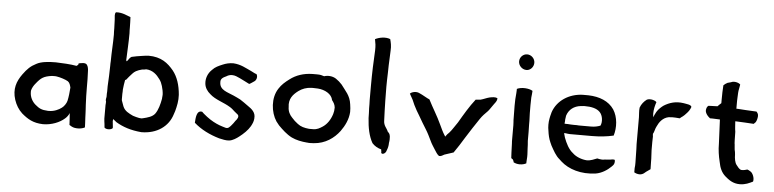

<svg xmlns="http://www.w3.org/2000/svg" viewBox="-46 -987 4957 1230"><g transform="rotate(5 2433.0 -372.5)"><path d="M63 -140C74 -107 91 -79 115 -57C154 -24 189 -2 253 0C309 0 361 -22 391 -49C401 -57 413 -72 418 -86C420 -54 422 -41 423 -10L438 -1C461 12 503 9 523 -3L522 -30C521 -43 521 -56 520 -67L519 -93C519 -107 517 -125 516 -147C514 -193 513 -212 513 -259C513 -299 513 -326 511 -362C511 -377 508 -394 501 -403C492 -418 466 -412 447 -408V-403C446 -402 446 -401 446 -401C442 -396 439 -393 435 -391C399 -398 338 -401 301 -402C255 -402 207 -398 177 -381C141 -363 121 -343 94 -306C60 -259 41 -208 63 -140ZM158 -199C158 -204 158 -208 159 -211C163 -225 171 -241 185 -257C214 -293 231 -306 284 -313C296 -313 308 -314 316 -312C336 -309 372 -298 388 -288C401 -279 404 -264 408 -249C406 -222 403 -189 397 -163C393 -146 378 -125 365 -116C347 -102 317 -88 285 -88H277C236 -90 221 -98 195 -120C175 -137 158 -165 158 -199Z M642 -70C642 -58 645 -46 646 -35C647 -27 647 -20 648 -13C659 0 692 -2 701 -14V-21C700 -33 698 -47 697 -59C698 -64 699 -69 699 -72C707 -66 714 -59 721 -54C766 -27 817 -10 885 -4C986 -4 1059 -57 1083 -137C1085 -143 1087 -150 1090 -158L1096 -182C1100 -198 1103 -218 1104 -235V-263C1099 -326 1082 -377 1052 -415C1015 -460 971 -496 889 -496C882 -495 875 -495 868 -494L847 -491C824 -488 803 -484 781 -479C768 -472 764 -459 754 -449C753 -449 753 -448 753 -448L749 -454C751 -511 755 -569 755 -628C754 -641 754 -655 754 -668C754 -691 753 -710 752 -732C725 -742 696 -758 657 -755C647 -745 652 -725 653 -708C653 -689 655 -672 655 -652C655 -639 655 -625 656 -611C656 -554 651 -498 651 -441C650 -430 650 -420 650 -410C650 -367 647 -322 645 -278V-254C645 -246 645 -239 644 -231V-210C642 -200 639 -191 643 -180C644 -178 644 -176 643 -174C643 -168 643 -163 642 -158ZM743 -206V-238C744 -247 744 -256 744 -266C746 -286 749 -308 753 -328C760 -329 764 -335 768 -341C771 -345 774 -348 777 -352C790 -365 800 -381 817 -390C829 -396 841 -401 855 -404C863 -404 874 -406 882 -408C924 -406 951 -380 971 -352C981 -339 986 -326 991 -310C996 -294 1001 -271 1001 -251C1000 -250 1000 -250 1000 -249V-242C999 -238 999 -233 999 -229C992 -192 983 -156 964 -130C948 -109 918 -101 889 -94C885 -93 882 -92 879 -92C876 -92 873 -92 870 -93H865C851 -96 837 -99 823 -104C796 -117 769 -129 757 -159C752 -170 749 -184 744 -195C743 -198 743 -202 743 -206Z M1222 -94C1267 -54 1324 -26 1386 -8C1406 -4 1430 3 1452 0C1474 -3 1498 -19 1513 -31C1539 -51 1566 -76 1582 -104C1591 -121 1597 -133 1599 -153V-156C1603 -193 1577 -214 1550 -232C1534 -245 1515 -256 1498 -268C1483 -276 1469 -282 1454 -289C1415 -307 1362 -316 1362 -366C1359 -391 1380 -400 1397 -408C1406 -414 1418 -419 1433 -419C1453 -419 1467 -411 1483 -404C1502 -394 1523 -385 1547 -372C1557 -376 1565 -383 1576 -390C1592 -398 1599 -424 1588 -439C1575 -442 1565 -450 1553 -455C1515 -472 1484 -492 1435 -495C1409 -495 1387 -489 1368 -481C1342 -470 1320 -461 1302 -441C1275 -416 1264 -382 1267 -351C1269 -324 1285 -301 1305 -285C1339 -253 1397 -239 1435 -215C1448 -208 1459 -197 1469 -188C1477 -181 1482 -177 1491 -170C1503 -158 1489 -138 1480 -129C1472 -117 1465 -107 1455 -96C1447 -88 1439 -75 1421 -79C1408 -82 1393 -88 1380 -92C1354 -102 1327 -116 1298 -138C1286 -148 1273 -157 1263 -168C1225 -177 1224 -123 1222 -94Z M1736 -358C1695 -296 1705 -204 1742 -148C1748 -140 1755 -132 1761 -124C1786 -99 1815 -71 1849 -54C1878 -40 1913 -33 1949 -30C1953 -30 1956 -30 1960 -29H1970C1978 -29 1985 -30 1992 -30C2066 -35 2121 -75 2157 -123C2183 -159 2204 -201 2207 -249C2207 -265 2206 -281 2203 -298C2196 -355 2164 -382 2137 -420C2125 -433 2113 -444 2098 -454C2075 -469 2045 -471 2021 -463C2007 -468 1995 -471 1976 -471H1946C1888 -470 1840 -453 1802 -424C1775 -404 1753 -385 1736 -358ZM1812 -246C1804 -300 1833 -330 1865 -354C1887 -370 1914 -381 1948 -382H1959C1969 -382 1978 -381 1988 -381C2033 -378 2078 -354 2085 -315C2095 -302 2104 -289 2106 -269C2106 -254 2104 -239 2100 -227C2089 -191 2068 -159 2040 -141C2023 -130 2006 -119 1980 -119H1954C1924 -122 1900 -128 1880 -144C1864 -156 1853 -166 1840 -181C1825 -196 1812 -219 1812 -246Z M2325 -337C2326 -318 2326 -301 2326 -284C2327 -262 2328 -242 2328 -221C2332 -158 2343 -105 2367 -63C2382 -46 2403 -34 2426 -28C2427 -25 2427 -23 2427 -20C2428 -18 2428 -15 2428 -12V-7C2432 6 2457 -2 2462 -25C2468 -39 2472 -55 2472 -74C2475 -89 2475 -104 2474 -115C2471 -132 2469 -134 2458 -145C2449 -168 2429 -180 2429 -215C2427 -257 2426 -299 2425 -341L2424 -431C2424 -462 2425 -488 2426 -519L2427 -568C2428 -600 2430 -634 2431 -664C2433 -694 2428 -715 2422 -737C2390 -750 2347 -740 2325 -728C2330 -704 2333 -686 2332 -657C2328 -585 2325 -508 2325 -431Z M2578 -400 2599 -362 2613 -330C2625 -306 2636 -286 2650 -264C2666 -236 2682 -209 2699 -182C2713 -160 2725 -135 2737 -110C2745 -92 2758 -73 2768 -57C2777 -43 2786 -27 2799 -18C2812 -17 2823 -25 2832 -30L2890 -49C2912 -81 2934 -114 2954 -148C2981 -192 3010 -235 3038 -277C3052 -298 3068 -314 3086 -332C3097 -344 3103 -356 3113 -369C3122 -384 3141 -400 3139 -420C3123 -427 3105 -423 3089 -420C3069 -415 3052 -406 3033 -401L3001 -398C2964 -351 2932 -296 2901 -243C2884 -220 2870 -194 2851 -173L2839 -161C2834 -155 2831 -151 2827 -145C2826 -149 2824 -151 2822 -154C2809 -174 2799 -197 2788 -220C2764 -273 2732 -322 2706 -374C2688 -381 2673 -392 2656 -400L2639 -408C2619 -419 2589 -412 2578 -400Z M3253 -381C3253 -360 3254 -321 3254 -300C3254 -292 3254 -285 3255 -277C3255 -271 3255 -264 3256 -256V-166C3256 -157 3256 -148 3257 -139C3257 -123 3259 -97 3259 -82C3260 -71 3261 -56 3261 -45L3272 -37C3275 -33 3276 -28 3278 -23V-20C3288 -14 3303 -10 3318 -10C3335 -10 3349 -14 3360 -20V-28C3360 -40 3362 -50 3362 -61V-77C3362 -89 3361 -102 3360 -114L3359 -139C3358 -148 3357 -156 3357 -164V-221C3357 -236 3356 -255 3356 -270V-293C3354 -321 3354 -364 3354 -394C3354 -410 3355 -429 3355 -443C3356 -455 3359 -473 3359 -486C3336 -501 3286 -504 3258 -490V-481C3258 -476 3257 -469 3257 -462C3254 -437 3253 -409 3253 -381ZM3257 -667C3257 -640 3280 -617 3306 -616H3313C3337 -619 3355 -641 3355 -666C3355 -693 3332 -716 3305 -716C3279 -716 3257 -694 3257 -667Z M3483 -240C3486 -215 3492 -189 3502 -167C3505 -160 3508 -154 3511 -147C3528 -117 3544 -85 3570 -64C3575 -60 3579 -55 3584 -51C3633 -7 3714 20 3809 6C3846 0 3882 -23 3905 -46C3911 -52 3918 -58 3921 -66C3925 -77 3924 -87 3922 -92C3916 -93 3910 -94 3906 -93C3889 -89 3879 -90 3858 -88C3844 -85 3838 -86 3824 -88L3810 -91C3793 -84 3767 -73 3746 -73C3710 -75 3673 -90 3652 -111C3624 -132 3605 -171 3592 -206C3589 -215 3587 -226 3584 -234H3594C3605 -233 3610 -231 3621 -231H3762C3813 -231 3860 -236 3902 -246C3918 -298 3915 -365 3884 -413C3850 -463 3791 -487 3718 -489H3681C3594 -486 3519 -437 3493 -361C3491 -352 3488 -343 3486 -334L3483 -319C3478 -295 3478 -263 3483 -240ZM3582 -294C3582 -298 3582 -302 3583 -306C3583 -316 3584 -329 3586 -338C3586 -342 3587 -345 3588 -349C3601 -387 3632 -411 3675 -416C3681 -417 3688 -417 3696 -418H3701C3742 -418 3778 -411 3799 -389C3820 -368 3824 -325 3812 -302C3794 -295 3775 -291 3752 -291H3684C3676 -291 3669 -291 3661 -292H3641C3627 -292 3616 -293 3602 -294H3590C3588 -295 3585 -294 3582 -294Z M4052 -439C4049 -414 4053 -398 4053 -377V-205C4054 -182 4055 -161 4055 -137C4055 -119 4056 -101 4056 -85C4057 -74 4055 -61 4054 -50V-23C4062 -18 4075 -13 4089 -13C4100 -13 4111 -18 4117 -23L4129 -33C4138 -39 4148 -46 4156 -52C4156 -68 4155 -86 4155 -102C4155 -113 4155 -125 4154 -135C4154 -150 4152 -160 4152 -175V-227C4153 -241 4153 -252 4153 -262C4152 -265 4152 -269 4152 -272C4152 -274 4152 -276 4151 -278C4160 -291 4162 -314 4171 -329C4183 -356 4205 -387 4243 -394C4277 -398 4303 -393 4314 -393C4319 -398 4326 -403 4332 -407C4340 -413 4347 -420 4353 -427C4366 -440 4376 -454 4382 -472C4379 -487 4349 -488 4330 -492C4278 -500 4238 -486 4204 -465C4192 -457 4173 -439 4166 -428L4160 -419C4155 -409 4148 -396 4144 -385C4144 -392 4142 -400 4142 -408C4142 -437 4149 -462 4156 -483C4149 -493 4117 -504 4094 -494C4076 -481 4060 -462 4052 -439Z M4478 -470C4469 -444 4494 -420 4507 -410H4523C4538 -410 4556 -408 4571 -408C4573 -356 4576 -306 4578 -254C4578 -212 4584 -175 4593 -138C4600 -99 4613 -70 4638 -48C4662 -27 4690 -6 4733 -6C4770 -6 4794 -19 4817 -30C4824 -51 4810 -86 4794 -94L4784 -100C4780 -101 4776 -103 4774 -104C4767 -102 4750 -96 4733 -98C4720 -104 4712 -115 4703 -127C4692 -140 4687 -168 4687 -193C4686 -204 4685 -214 4682 -224L4680 -246C4680 -252 4679 -259 4678 -264L4677 -284C4677 -300 4676 -322 4676 -338C4672 -359 4672 -384 4670 -405H4676C4710 -403 4754 -402 4789 -399L4801 -411C4807 -421 4811 -435 4812 -450C4813 -464 4806 -472 4800 -479C4793 -479 4786 -479 4778 -480C4748 -482 4708 -483 4678 -486H4670V-515C4670 -530 4670 -544 4671 -559C4672 -578 4672 -599 4676 -614L4681 -642C4674 -652 4642 -663 4621 -652L4599 -646C4589 -641 4581 -635 4574 -628C4572 -600 4571 -568 4571 -537V-513C4564 -506 4555 -499 4548 -491C4527 -491 4509 -489 4491 -489C4486 -487 4480 -479 4478 -470Z"/></g></svg>

Font: Hussar Pisanka
Style: Regular
Weight: 400
Designer: Robert Jablonski
Foundry: Cannot Into Space Fonts
Version: Version 1.070